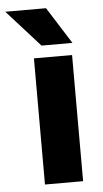

<svg xmlns="http://www.w3.org/2000/svg" viewBox="-94 -766 430 801"><g transform="rotate(-5 121.0 -366.0)"><path d="M221.2 0H61.5V-528.3H221.2ZM227.1 -578.6H97.7L-40.5 -732.4H129.9Z"/></g></svg>

Font: Heebo ExtraBold
Style: Regular
Weight: 800
Designer: Oded Ezer
Foundry: Ezer Type House
Version: Version 3.100